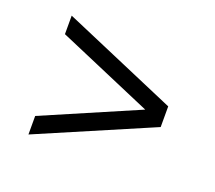

<svg xmlns="http://www.w3.org/2000/svg" viewBox="-75 -536 634 567"><g transform="rotate(20 242.0 -252.5)"><path d="M61.9 -66V-124.2L360.9 -253L61.9 -381.3V-439.5L421.4 -285.2V-220.2Z"/></g></svg>

Font: Saira Thin Condensed
Style: Regular
Weight: 100
Width: 3
Version: Version 1.101